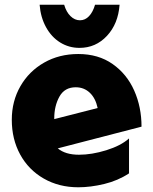

<svg xmlns="http://www.w3.org/2000/svg" viewBox="-20 -777 649 814"><path d="M315 -121Q257 -121 225 -148L580 -240Q580 -323 549 -393Q518 -463 457.5 -505.5Q397 -548 312 -548Q231 -548 167 -511.5Q103 -475 66.5 -411.5Q30 -348 30 -269Q30 -187 65.5 -122Q101 -57 165.5 -20Q230 17 312 17Q364 17 422 3Q480 -11 527 -42V-190Q492 -159 430.5 -140Q369 -121 315 -121ZM301 -407Q336 -407 360.5 -384Q385 -361 394 -319L210 -272V-275Q210 -328 232 -367.5Q254 -407 301 -407ZM319 -691Q297 -691 279 -708.5Q261 -726 252 -757H148Q152 -704 175 -662Q198 -620 235 -597Q272 -574 317 -574Q386 -574 433.5 -625Q481 -676 487 -757H383Q374 -726 357.5 -708.5Q341 -691 319 -691Z"/></svg>

Font: Geom Black
Style: Bold
Weight: 900
Version: Version 1.102